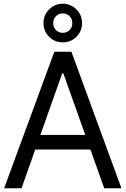

<svg xmlns="http://www.w3.org/2000/svg" viewBox="-20 -1003 669 1023"><path d="M94.7 0H2L269.5 -727.5H360.4L627 0H535.2L317.4 -612.3H311.5ZM128.9 -284.2H501V-206.1H128.9ZM314.5 -777.3Q272 -776.9 241.7 -807.1Q211.4 -837.4 211.9 -879.9Q211.4 -922.9 241.7 -952.9Q272 -982.9 314.5 -983.4Q356.9 -982.9 387.2 -952.9Q417.5 -922.9 417 -879.9Q417.5 -837.4 387.2 -807.1Q356.9 -776.9 314.5 -777.3ZM314.5 -828.1Q336.4 -828.1 351.1 -843.3Q365.7 -858.4 365.2 -879.9Q365.7 -901.4 351.1 -916.5Q336.4 -931.6 314.5 -931.6Q292.5 -931.6 277.8 -916.5Q263.2 -901.4 263.7 -879.9Q263.2 -858.4 277.8 -843.3Q292.5 -828.1 314.5 -828.1Z"/></svg>

Font: Inter Tight
Style: Regular
Weight: 400
Designer: Rasmus Andersson
Foundry: rsms
Version: Version 3.002